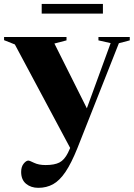

<svg xmlns="http://www.w3.org/2000/svg" viewBox="-35 -694 658 944"><path d="M153.5 229.5Q117 229.5 93 209.5Q69 189.5 69 151.5Q69 126 81.2 110.8Q93.5 95.5 104.5 95.5Q110 95.5 132.5 106.5Q155 117.5 189.5 117.5Q232.5 117.5 257 105Q281.5 92.5 299 57.5L310 33.5L38 -475.5L-15 -496.5V-512H292V-495.5L232.5 -480L392 -161.5L509 -482L449 -495.5V-512H603V-495.5L549.5 -481.5L345.5 34.5Q315.5 109 286.8 151.5Q258 194 225.8 211.8Q193.5 229.5 153.5 229.5ZM170 -627V-674.5H471V-627Z"/></svg>

Font: Newsreader Display
Style: Bold
Weight: 700
Designer: Hugues Gentile
Foundry: Production Type
Version: Version 1.001